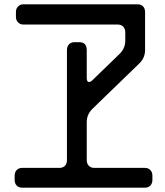

<svg xmlns="http://www.w3.org/2000/svg" viewBox="-20 -765 768 892"><path d="M83 107H653Q669 107 678.5 97Q688 87 688 71V52Q688 35 678.5 25Q669 15 653 15H418Q402 15 392.5 5Q383 -5 383 -21V-198Q383 -233 409 -259L628 -471Q642 -485 648 -500.5Q654 -516 654 -532V-709Q654 -725 645 -735Q636 -745 619 -745H88Q74 -745 64 -735Q54 -725 54 -710V-686Q54 -671 64 -661Q74 -651 88 -651H527Q543 -651 552.5 -641Q562 -631 562 -614V-576Q562 -541 536 -515L409 -392Q401 -384 393 -384Q383 -384 383 -404V-532Q383 -569 348 -569H326Q310 -569 300.5 -559Q291 -549 291 -532V-21Q291 -4 281.5 5.5Q272 15 256 15H83Q67 15 57.5 25Q48 35 48 52V71Q48 87 57.5 97Q67 107 83 107Z"/></svg>

Font: WDXL Lubrifont JP N
Style: Regular
Weight: 400
Designer: [WDXL Lubrifont] Copyright 2020-2022 (c) NightFurySL2001, Skr-ZERO; [ZCOOL QingKe HuangYou] Copyright 2018-2022 (c) The 
Version: Version 2.001;hotconv 1.1.1;makeotfexe 2.6.0